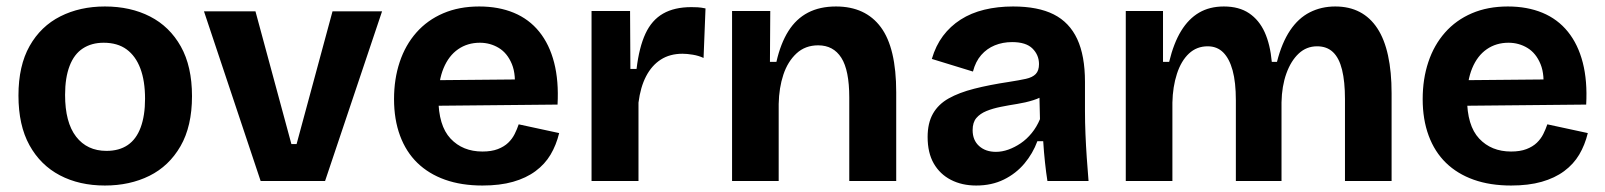

<svg xmlns="http://www.w3.org/2000/svg" viewBox="-20 -559 4958 593"><path d="M304 14Q225 14 165 -17.5Q105 -49 71 -110.5Q37 -172 37 -264Q37 -356 71.5 -417Q106 -478 166.5 -508.5Q227 -539 304 -539Q383 -539 443.5 -508Q504 -477 538.5 -415.5Q573 -354 573 -262Q573 -169 537.5 -107.5Q502 -46 441.5 -16Q381 14 304 14ZM309 -93Q348 -93 374.5 -111Q401 -129 414.5 -165.5Q428 -202 428 -254Q428 -309 413.5 -347.5Q399 -386 371 -406.5Q343 -427 300 -427Q263 -427 236 -409.5Q209 -392 195 -355.5Q181 -319 181 -266Q181 -181 215 -137Q249 -93 309 -93Z M785 0 610 -524H769L880 -114H896L1007 -524H1160L984 0Z M1470 14Q1405 14 1354.5 -4Q1304 -22 1269 -56Q1234 -90 1215.5 -140Q1197 -190 1197 -253Q1197 -315 1214.5 -367.5Q1232 -420 1266 -458.5Q1300 -497 1349 -518Q1398 -539 1460 -539Q1520 -539 1567 -519.5Q1614 -500 1645.5 -461Q1677 -422 1691.5 -365.5Q1706 -309 1702 -236L1290 -232V-311L1619 -314L1568 -274Q1575 -327 1561 -361Q1547 -395 1520.5 -411Q1494 -427 1462 -427Q1424 -427 1395 -407Q1366 -387 1350 -348.5Q1334 -310 1334 -256Q1334 -171 1371.5 -131Q1409 -91 1470 -91Q1498 -91 1517.5 -98.5Q1537 -106 1549.5 -118Q1562 -130 1569.5 -145Q1577 -160 1582 -175L1707 -148Q1698 -111 1680.5 -81.5Q1663 -52 1634 -30.5Q1605 -9 1564.5 2.5Q1524 14 1470 14Z M1807 0V-254V-525H1926L1927 -346H1946Q1954 -413 1973.5 -455Q1993 -497 2028 -517Q2063 -537 2115 -537Q2124 -537 2134.5 -536.5Q2145 -536 2159 -533L2153 -380Q2138 -387 2120 -390Q2102 -393 2088 -393Q2049 -393 2021 -375Q1993 -357 1975.5 -323.5Q1958 -290 1952 -242V0Z M2241 0V-318V-525H2359L2358 -368H2378Q2391 -425 2415 -463Q2439 -501 2475.5 -520Q2512 -539 2562 -539Q2653 -539 2700.5 -475Q2748 -411 2748 -274V0H2603V-258Q2603 -342 2578.5 -380.5Q2554 -419 2507 -419Q2467 -419 2440 -394Q2413 -369 2399.5 -328.5Q2386 -288 2385 -238V0Z M2995 14Q2951 14 2917 -3.5Q2883 -21 2864 -54Q2845 -87 2845 -136Q2845 -179 2861.5 -208Q2878 -237 2910 -255Q2942 -273 2989 -285Q3036 -297 3096 -306Q3128 -311 3148.5 -315.5Q3169 -320 3179 -330.5Q3189 -341 3189 -361Q3189 -389 3169 -409Q3149 -429 3106 -429Q3077 -429 3052.5 -419Q3028 -409 3010.5 -389Q2993 -369 2985 -338L2858 -377Q2870 -418 2892.5 -448Q2915 -478 2947 -498.5Q2979 -519 3020 -529Q3061 -539 3109 -539Q3186 -539 3234.5 -514.5Q3283 -490 3307 -438.5Q3331 -387 3331 -306V-216Q3331 -181 3332.5 -145Q3334 -109 3336.5 -72.5Q3339 -36 3342 0H3215Q3211 -25 3207.5 -57.5Q3204 -90 3202 -123H3184Q3170 -85 3144 -54Q3118 -23 3080.5 -4.5Q3043 14 2995 14ZM3056 -90Q3075 -90 3094.5 -97Q3114 -104 3132.5 -116.5Q3151 -129 3166.5 -148Q3182 -167 3192 -191L3190 -275L3213 -270Q3195 -257 3171 -249.5Q3147 -242 3121.5 -238Q3096 -234 3071 -229Q3046 -224 3026.5 -216Q3007 -208 2995.5 -194.5Q2984 -181 2984 -157Q2984 -126 3004 -108Q3024 -90 3056 -90Z M3457 0V-336V-525H3572V-368H3591Q3605 -426 3628 -463.5Q3651 -501 3683.5 -520Q3716 -539 3760 -539Q3807 -539 3838 -518Q3869 -497 3886 -459.5Q3903 -422 3908 -368H3924Q3939 -427 3964.5 -465Q3990 -503 4025.5 -521Q4061 -539 4104 -539Q4147 -539 4179.5 -522Q4212 -505 4234 -471.5Q4256 -438 4267 -387.5Q4278 -337 4278 -271V0H4134V-253Q4134 -307 4125 -343.5Q4116 -380 4097 -398Q4078 -416 4048 -416Q4015 -416 3991 -393.5Q3967 -371 3953 -332Q3939 -293 3938 -243V0H3797V-249Q3797 -305 3787 -341.5Q3777 -378 3758 -397Q3739 -416 3710 -416Q3676 -416 3652 -393.5Q3628 -371 3615 -331Q3602 -291 3601 -242V0Z M4647 14Q4582 14 4531.5 -4Q4481 -22 4446 -56Q4411 -90 4392.5 -140Q4374 -190 4374 -253Q4374 -315 4391.5 -367.5Q4409 -420 4443 -458.5Q4477 -497 4526 -518Q4575 -539 4637 -539Q4697 -539 4744 -519.5Q4791 -500 4822.5 -461Q4854 -422 4868.5 -365.5Q4883 -309 4879 -236L4467 -232V-311L4796 -314L4745 -274Q4752 -327 4738 -361Q4724 -395 4697.5 -411Q4671 -427 4639 -427Q4601 -427 4572 -407Q4543 -387 4527 -348.5Q4511 -310 4511 -256Q4511 -171 4548.5 -131Q4586 -91 4647 -91Q4675 -91 4694.5 -98.5Q4714 -106 4726.5 -118Q4739 -130 4746.5 -145Q4754 -160 4759 -175L4884 -148Q4875 -111 4857.5 -81.5Q4840 -52 4811 -30.5Q4782 -9 4741.5 2.5Q4701 14 4647 14Z"/></svg>

Font: Bricolage Grotesque
Style: Bold
Weight: 700
Designer: Mathieu Triay
Foundry: Atelier Triay
Version: Version 1.001;gftools[0.9.33.dev8+g029e19f]